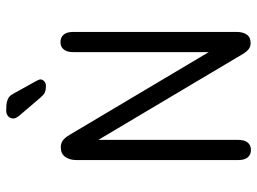

<svg xmlns="http://www.w3.org/2000/svg" viewBox="-125 -695 829 619"><g transform="rotate(-90 289.5 -385.5)"><path d="M431 -127 164 -576Q155 -591 146 -597.5Q137 -604 124 -604Q103 -604 93 -589.5Q83 -575 83 -554V-31Q83 -12 91.5 -1.5Q100 9 116 9Q131 9 139.5 -1.5Q148 -12 148 -31V-483L425 -17Q433 -4 441 2Q449 8 460 8Q479 8 487.5 -4.5Q496 -17 496 -36V-565Q496 -584 487.5 -594.5Q479 -605 463 -605Q448 -605 439.5 -594.5Q431 -584 431 -565ZM226 -738 284 -670Q290 -663 295 -659Q300 -655 306.5 -653.5Q313 -652 323 -652Q331 -652 337 -657.5Q343 -663 343 -670Q343 -672 341.5 -675.5Q340 -679 338 -683L298 -755Q293 -765 287 -770Q281 -775 271 -777.5Q261 -780 242 -780Q231 -780 224 -773.5Q217 -767 217 -757Q217 -749 226 -738Z"/></g></svg>

Font: Beiruti
Style: Regular
Weight: 400
Version: Version 1.00